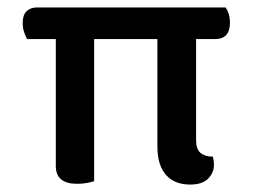

<svg xmlns="http://www.w3.org/2000/svg" viewBox="-20 -488 679 516"><path d="M41 -426Q41 -448 51.5 -458Q62 -468 80 -468H586Q591 -462 594.5 -451Q598 -440 598 -427Q598 -383 558 -383H507V-111Q507 -87 519 -77Q531 -67 552 -67Q555 -56 555 -45Q555 -24 539.5 -8Q524 8 491 8Q449 8 426 -18Q403 -44 403 -95V-383H233V-1Q227 1 214.5 3.5Q202 6 187 6Q130 6 130 -42V-383H53Q49 -390 45 -401Q41 -412 41 -426Z"/></svg>

Font: Baloo Da 2 Medium
Style: Regular
Weight: 500
Designer: Noopur Datye, Sulekha Rajkumar and Ek Type
Foundry: Ek Type
Version: Version 1.640;hotconv 1.0.111;makeotfexe 2.5.65597; ttfautoh